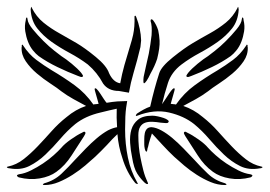

<svg xmlns="http://www.w3.org/2000/svg" viewBox="-28 -525 774 551"><path d="M671 -467Q675 -451 672.5 -435Q670 -419 664.5 -405Q659 -391 650.5 -380.5Q642 -370 634 -364Q610 -347 580 -332.5Q550 -318 521 -307Q519 -306 514 -304.5Q509 -303 507 -306Q506 -307 508.5 -311Q511 -315 512 -316Q522 -328 539 -342Q556 -356 569 -364Q573 -367 588.5 -379Q604 -391 620.5 -407.5Q637 -424 651 -441Q665 -458 666 -470Q666 -472 666.5 -472.5Q667 -473 667 -474Q667 -475 668 -475Q670 -474 670.5 -471.5Q671 -469 671 -467ZM690 -25Q698 -23 696 -20Q694 -17 691 -16Q660 -8 631 -13Q602 -18 583 -32Q558 -50 539.5 -79Q521 -108 504 -134Q503 -136 501 -139.5Q499 -143 500 -145Q502 -148 505.5 -146.5Q509 -145 510 -144Q523 -138 541.5 -125Q560 -112 569 -101Q577 -92 591 -79.5Q605 -67 621.5 -56Q638 -45 656 -36Q674 -27 690 -25ZM654 -503Q654 -504 654.5 -505Q655 -506 656 -504Q656 -503 656.5 -501Q657 -499 657 -497Q655 -465 638 -443.5Q621 -422 597 -405Q573 -388 545 -373Q517 -358 493 -340Q464 -318 454 -287Q444 -256 437 -226Q442 -233 447.5 -241.5Q453 -250 458 -257.5Q463 -265 467 -269Q471 -273 473 -271Q474 -270 472.5 -264.5Q471 -259 469 -252Q467 -245 465 -238Q463 -231 462 -227Q467 -226 470.5 -226Q474 -226 477 -225Q500 -258 531 -280.5Q562 -303 596 -323Q619 -337 640.5 -353Q662 -369 679 -395Q680 -398 682 -396Q683 -395 682.5 -393.5Q682 -392 683 -389Q684 -368 671 -349Q658 -330 639 -314Q620 -298 600 -285Q580 -272 569 -263Q553 -251 534 -240.5Q515 -230 498 -221Q528 -211 554 -189Q577 -171 597 -148.5Q617 -126 637 -105Q657 -84 677.5 -68Q698 -52 722 -47Q727 -46 724.5 -44Q722 -42 718 -42Q686 -36 661 -48.5Q636 -61 614.5 -81.5Q593 -102 572.5 -126Q552 -150 529 -169Q500 -192 457.5 -202Q415 -212 366 -193Q361 -191 362 -194Q363 -197 365 -199Q374 -205 384 -210.5Q394 -216 403 -219Q415 -272 429 -315Q435 -334 468 -360.5Q501 -387 525.5 -401.5Q550 -416 574.5 -429.5Q599 -443 620 -460Q641 -477 654 -503ZM408 -142Q406 -136 402.5 -125Q399 -114 397 -104Q395 -99 394.5 -94Q394 -89 392 -90Q389 -91 387.5 -98Q386 -105 386 -110Q386 -117 386 -126Q386 -135 387.5 -142.5Q389 -150 393.5 -155Q398 -160 407 -160Q420 -159 435.5 -150.5Q451 -142 467 -128.5Q483 -115 499 -98.5Q515 -82 531 -65Q548 -46 568.5 -26.5Q589 -7 618 1Q622 3 622 4.5Q622 6 617 6Q597 6 576.5 -2.5Q556 -11 536.5 -23.5Q517 -36 500.5 -50Q484 -64 472 -75Q455 -91 438.5 -109Q422 -127 408 -142ZM396 -1Q398 2 395.5 3Q393 4 388 0Q376 -11 366 -26.5Q356 -42 351 -74Q347 -93 345.5 -114.5Q344 -136 349 -153Q354 -170 368 -181.5Q382 -193 409 -193Q416 -193 425 -191Q434 -189 441.5 -186.5Q449 -184 453.5 -180.5Q458 -177 455 -174Q454 -171 444.5 -172Q435 -173 433 -173Q421 -175 409.5 -175.5Q398 -176 389 -173Q380 -170 374.5 -161.5Q369 -153 369 -137Q369 -103 375 -73Q379 -53 383.5 -35.5Q388 -18 396 -1ZM404 -314Q398 -301 393 -293.5Q388 -286 385 -286Q383 -288 383.5 -296.5Q384 -305 385 -308Q388 -323 390 -331Q394 -349 399 -371Q404 -398 407 -424Q409 -451 404 -465L405 -469Q408 -471 412 -466Q421 -454 426 -438Q429 -425 430 -408Q431 -388 423 -356Q416 -335 404 -314ZM49 -475Q50 -475 50 -474Q50 -473 50.5 -472.5Q51 -472 51 -470Q52 -458 66 -441Q80 -424 96.5 -407.5Q113 -391 128.5 -379Q144 -367 148 -364Q161 -356 178 -342Q195 -328 205 -316Q206 -315 208.5 -311Q211 -307 210 -306Q208 -303 203 -304.5Q198 -306 196 -307Q167 -318 137 -332.5Q107 -347 83 -364Q75 -370 66.5 -380.5Q58 -391 52.5 -405Q47 -419 44.5 -435Q42 -451 46 -467Q46 -469 46.5 -471.5Q47 -474 49 -475ZM148 -101Q157 -112 175.5 -125Q194 -138 207 -144Q208 -145 211.5 -146.5Q215 -148 217 -145Q218 -143 216 -139.5Q214 -136 213 -134Q196 -108 177.5 -79Q159 -50 134 -32Q115 -18 86 -13Q57 -8 26 -16Q23 -17 21 -20Q19 -23 27 -25Q43 -27 61 -36Q79 -45 95.5 -56Q112 -67 126 -79.5Q140 -92 148 -101ZM317 -286Q322 -313 329 -338Q337 -365 345 -392Q351 -411 354 -425Q359 -448 358 -478Q358 -479 360 -480Q361 -480 362 -478L363 -476Q376 -443 377 -409L375 -390Q366 -352 355 -315Q347 -288 342 -259L313 -264Q283 -264 268 -285Q251 -317 224 -340Q200 -358 172 -373Q144 -388 120 -405Q96 -422 79 -443.5Q62 -465 60 -497Q60 -499 60.5 -501Q61 -503 61 -504Q62 -506 62.5 -505Q63 -504 63 -503Q76 -477 97 -460Q118 -443 142.5 -429.5Q167 -416 191.5 -401.5Q216 -387 247 -361.5Q278 -336 285 -315Q297 -289 317 -286ZM309 -140Q294 -126 279 -109Q262 -91 245 -75Q233 -64 216.5 -50Q200 -36 180.5 -23.5Q161 -11 140.5 -2.5Q120 6 100 6Q95 6 95 4.5Q95 3 99 1Q128 -7 148.5 -26.5Q169 -46 186 -65Q202 -82 218 -98.5Q234 -115 250 -128.5Q266 -142 282 -151Q296 -158 308 -160Q306 -188 307 -213Q288 -209 260 -202Q217 -192 188 -169Q165 -150 144.5 -126Q124 -102 102.5 -81.5Q81 -61 56 -48.5Q31 -36 -1 -42Q-5 -42 -7.5 -44Q-10 -46 -5 -47Q19 -52 39.5 -68Q60 -84 80 -105Q100 -126 120 -148.5Q140 -171 163 -189Q189 -211 219 -221Q202 -230 183 -240.5Q164 -251 148 -263Q137 -272 117 -285Q97 -298 78 -314Q59 -330 46 -349Q33 -368 34 -389Q35 -392 34.5 -393.5Q34 -395 35 -396Q37 -398 38 -395Q55 -369 76.5 -353Q98 -337 121 -323Q155 -303 186 -280.5Q217 -258 240 -225Q243 -226 246.5 -226Q250 -226 255 -227Q254 -231 252 -238Q250 -245 248 -252Q246 -259 244.5 -264.5Q243 -270 244 -271Q246 -273 250 -269Q254 -265 259 -257.5Q264 -250 269.5 -241.5Q275 -233 278 -230Q296 -233 309 -234L337 -235L334 -216Q331 -195 331 -153.5Q331 -112 339 -73Q347 -34 366 -1Q369 4 365.5 3Q362 2 360 0Q335 -31 323 -72Q312 -104 309 -140Z"/></svg>

Font: mr_AkronimG
Style: Regular
Weight: 400
Version: Version 1.002 April 14, 2020